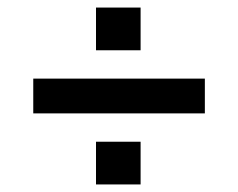

<svg xmlns="http://www.w3.org/2000/svg" viewBox="-20 -604 630 508"><path d="M68 -304V-396H522V-304ZM234 -116V-229H352V-116ZM234 -471V-584H352V-471Z"/></svg>

Font: Host Grotesk Light Medium
Style: Regular
Weight: 500
Version: Version 1.003